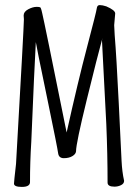

<svg xmlns="http://www.w3.org/2000/svg" viewBox="-20 -729 540 755"><path d="M66 6Q35 6 35 -7Q35 -14 43 -84Q74 -626 74 -653L73 -668Q73 -683 91 -692.5Q109 -702 124 -702Q139 -702 140 -698Q141 -694 142 -692.5Q143 -691 143.5 -687.5Q144 -684 146 -677Q154 -645 242 -208Q286 -406 322.5 -544.5Q359 -683 360.5 -696Q362 -709 372 -709Q383 -709 398 -704Q433 -689 433 -676L429 -630L431 -591Q438 -506 447 -323Q456 -140 458 -97Q460 -54 468 -18Q468 -7 456 -1Q444 5 430 5Q403 5 403 -11Q403 -123 398 -241L381 -570L383 -580Q364 -511 321.5 -338Q279 -165 279 -134Q278 -123 264.5 -115Q251 -107 231 -107Q211 -107 208.5 -127Q206 -147 170 -321Q120 -562 120 -568L121 -566Q115 -459 103 -171Q98 -92 98 -12Q97 6 66 6Z"/></svg>

Font: LXGW WenKai Mono TC Light
Style: Regular
Weight: 300
Designer: LXGW / Fontworks Inc.
Foundry: LXGW / Fontworks Inc.
Version: Version 1.330